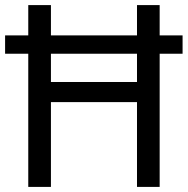

<svg xmlns="http://www.w3.org/2000/svg" viewBox="-20 -734 738 754"><path d="M91 -523H0V-595H91V-714H180V-595H518V-714H607V-595H697V-523H607V0H518V-333H180V0H91ZM518 -412V-523H180V-412Z"/></svg>

Font: Noto Sans Display
Style: Regular
Weight: 400
Designer: Monotype Design team
Foundry: Monotype Imaging Inc.
Version: Version 1.000